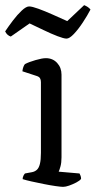

<svg xmlns="http://www.w3.org/2000/svg" viewBox="-43 -726 372 746"><path d="M202 0Q194 0 173 -3Q152 -6 127 -11Q102 -16 79.5 -21Q57 -26 45 -30Q45 -37 48 -43Q51 -49 54 -52L81 -57Q92 -59 100 -66Q108 -73 112 -89Q116 -105 116 -132V-407Q116 -416 112.5 -422Q109 -428 99 -431L44 -449Q45 -459 48 -466.5Q51 -474 54 -477Q69 -485 95 -492.5Q121 -500 135 -500Q162 -500 179 -481.5Q196 -463 196 -436V-115Q196 -94 192 -79.5Q188 -65 185 -59L266 -52Q268 -48 270 -43Q272 -38 272 -31Q267 -24 253.5 -17Q240 -10 226 -5Q212 0 202 0ZM215.5 -576Q205 -576 180.3 -585.5Q155.6 -595 126.6 -609Q97.7 -623 72 -635L-1.1 -584Q-7.8 -586 -13.5 -591Q-19.2 -596 -23 -604Q-9.7 -624 7.4 -646.5Q24.5 -669 41.6 -685Q58.7 -701 70.1 -701Q81.5 -701 106.2 -692Q130.9 -683 161.3 -669.5Q191.7 -656 218.3 -644L283.9 -706Q291.5 -703 297.6 -699Q303.8 -695 308.6 -689Q296.2 -665 278.6 -638.5Q261.1 -612 244 -594Q226.9 -576 215.5 -576Z"/></svg>

Font: Texturina 12pt Light
Style: Regular
Weight: 300
Designer: Guillermo Torres Carreño
Foundry: Omnibus-Type
Version: Version 1.002